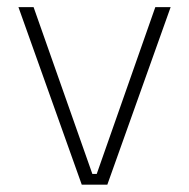

<svg xmlns="http://www.w3.org/2000/svg" viewBox="-20 -506 518 526"><path d="M245 -29.5 405.5 -486.5H447.5L274 0H204L30.5 -486.5H72L233 -29.5Z"/></svg>

Font: Anek Tamil Medium ExtraLight
Style: Regular
Weight: 250
Version: Version 1.003